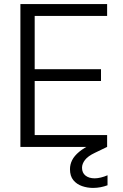

<svg xmlns="http://www.w3.org/2000/svg" viewBox="-20 -720 605 941"><path d="M80 0V-700H505V-642H150V-381H475V-323H150V-58H505V0ZM436 201Q408 201 382 192Q356 183 339.5 163Q323 143 323 109Q323 86 333.5 65Q344 44 368 24Q392 4 431 -14L487 -38L505 0L445 29Q411 45 396.5 64Q382 83 382 102Q382 127 399 140.5Q416 154 444 154Q458 154 474.5 150Q491 146 507 139V188Q491 194 473 197.5Q455 201 436 201Z"/></svg>

Font: DM Sans 12pt Light
Style: Regular
Weight: 300
Version: Version 4.004;gftools[0.9.30]